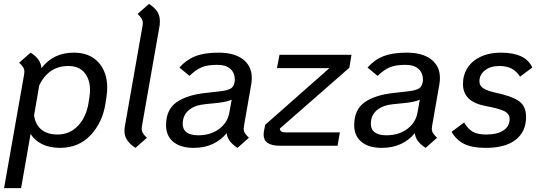

<svg xmlns="http://www.w3.org/2000/svg" viewBox="-20 -753 2797 992"><path d="M534 -299Q534 -283 530 -251L525 -219Q510 -121 448.5 -55Q387 11 289 11Q237 11 198 -8Q159 -27 138 -61L89 219H1L104 -365Q106 -377 106 -381Q106 -395 100 -405Q94 -415 79 -429L138 -481Q165 -464 178.5 -445Q192 -426 194 -401Q256 -481 361 -481Q443 -481 488.5 -431Q534 -381 534 -299ZM445 -288Q445 -343 416.5 -377.5Q388 -412 333 -412Q232 -412 183 -313L156 -157Q163 -108 194.5 -83Q226 -58 277 -58Q340 -58 382.5 -102.5Q425 -147 437 -219L442 -251Q445 -271 445 -288Z M623 -78Q623 -90 626 -105L716 -617Q718 -629 718 -633Q718 -646 711.5 -657Q705 -668 691 -681L750 -733Q779 -714 792.5 -693Q806 -672 806 -644Q806 -626 804 -617L714 -105Q712 -93 712 -89Q712 -76 718.5 -65Q725 -54 739 -41L680 11Q651 -8 637 -29Q623 -50 623 -78Z M1241 -105Q1239 -93 1239 -88Q1239 -75 1245.5 -65Q1252 -55 1266 -41L1207 11Q1181 -6 1167.5 -24Q1154 -42 1151 -65Q1123 -30 1080 -9.5Q1037 11 981 11Q913 11 875.5 -20Q838 -51 838 -106Q838 -187 892.5 -225Q947 -263 1045 -273L1115 -281Q1159 -286 1174.5 -297Q1190 -308 1193 -336V-334Q1195 -374 1171.5 -396Q1148 -418 1103 -418Q1051 -418 1021 -405Q991 -392 959 -361L907 -404Q942 -444 989 -462.5Q1036 -481 1109 -481Q1191 -481 1236 -446Q1281 -411 1281 -350Q1281 -334 1278 -317ZM1165 -171 1177 -238Q1155 -227 1102 -221L1042 -215Q986 -210 955 -183.5Q924 -157 924 -113Q924 -84 944.5 -69Q965 -54 1004 -54Q1069 -54 1112.5 -87Q1156 -120 1165 -171Z M1785 -403 1426 -89Q1426 -69 1455 -69H1736L1724 0H1427Q1342 0 1342 -57Q1342 -66 1343 -71L1350 -108L1682 -401H1411L1424 -470H1796Z M2213 -105Q2211 -93 2211 -88Q2211 -75 2217.5 -65Q2224 -55 2238 -41L2179 11Q2153 -6 2139.5 -24Q2126 -42 2123 -65Q2095 -30 2052 -9.5Q2009 11 1953 11Q1885 11 1847.5 -20Q1810 -51 1810 -106Q1810 -187 1864.5 -225Q1919 -263 2017 -273L2087 -281Q2131 -286 2146.5 -297Q2162 -308 2165 -336V-334Q2167 -374 2143.5 -396Q2120 -418 2075 -418Q2023 -418 1993 -405Q1963 -392 1931 -361L1879 -404Q1914 -444 1961 -462.5Q2008 -481 2081 -481Q2163 -481 2208 -446Q2253 -411 2253 -350Q2253 -334 2250 -317ZM2137 -171 2149 -238Q2127 -227 2074 -221L2014 -215Q1958 -210 1927 -183.5Q1896 -157 1896 -113Q1896 -84 1916.5 -69Q1937 -54 1976 -54Q2041 -54 2084.5 -87Q2128 -120 2137 -171Z M2313 -72 2378 -120Q2399 -85 2424 -71.5Q2449 -58 2492 -58Q2550 -58 2581.5 -79.5Q2613 -101 2613 -138Q2613 -165 2585 -179Q2557 -193 2490 -205Q2428 -217 2400 -245.5Q2372 -274 2372 -319Q2372 -366 2396 -403Q2420 -440 2464.5 -460.5Q2509 -481 2568 -481Q2696 -481 2730 -404L2667 -357Q2648 -386 2622.5 -399Q2597 -412 2559 -412Q2514 -412 2485.5 -389.5Q2457 -367 2457 -333Q2457 -309 2478.5 -296Q2500 -283 2541 -274Q2626 -256 2662 -230Q2698 -204 2698 -149Q2698 -73 2644.5 -31Q2591 11 2489 11Q2420 11 2379 -9Q2338 -29 2313 -72Z"/></svg>

Font: KoHo Medium
Style: Italic
Weight: 500
Italic angle: -10°
Designer: Cadson Demak & Katatrad Team
Foundry: Cadson Demak Co.,Ltd.
Version: Version 1.000